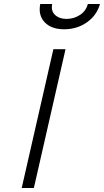

<svg xmlns="http://www.w3.org/2000/svg" viewBox="-20 -944 522 964"><path d="M248 -697H309L150 0H89ZM242 -924Q235 -889 256.5 -869Q278 -849 314 -849Q351 -849 381.5 -869Q412 -889 421 -924H482Q466 -867 416.5 -832Q367 -797 302 -797Q238 -797 204.5 -832Q171 -867 182 -924Z"/></svg>

Font: Panefresco 250wt
Style: Italic
Weight: 300
Version: Version 1.000